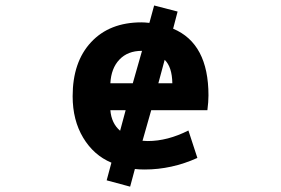

<svg xmlns="http://www.w3.org/2000/svg" viewBox="-20 -617 1040 711"><path d="M540 -209 507.8 -95.7Q517.6 -94.7 527.3 -94.7Q600.6 -94.7 677.7 -133.8L710.9 -32.2Q616.2 10.7 515.6 10.7Q495.1 10.7 479.5 8.8L461.9 74.2L375 50.8L392.6 -14.6Q327.1 -42 288.1 -106.9Q249 -171.9 249 -260.7Q249 -387.7 317.4 -460.9Q385.7 -534.2 503.9 -534.2Q515.6 -534.2 533.2 -532.2L550.8 -596.7L637.7 -574.2L621.1 -510.7Q752 -456.1 752 -263.7Q752 -240.2 748 -209ZM445.3 -209H388.7Q392.6 -160.2 424.8 -132.8ZM589.8 -395.5 566.4 -308.6H618.2Q617.2 -369.1 589.8 -395.5ZM505.9 -428.7H504.9Q453.1 -428.7 422.4 -396.5Q391.6 -364.3 388.7 -308.6H471.7Z"/></svg>

Font: GenEi Gothic M Regular
Style: Bold
Weight: 700
Designer: o_tamon (Modified); [Source Han Sans]
Ryoko NISHIZUKA  (kana & ideographs); Paul D. Hunt (Latin, Greek & Cyrillic); Wenl
Version: Version 1.1a;Original Version 1.004